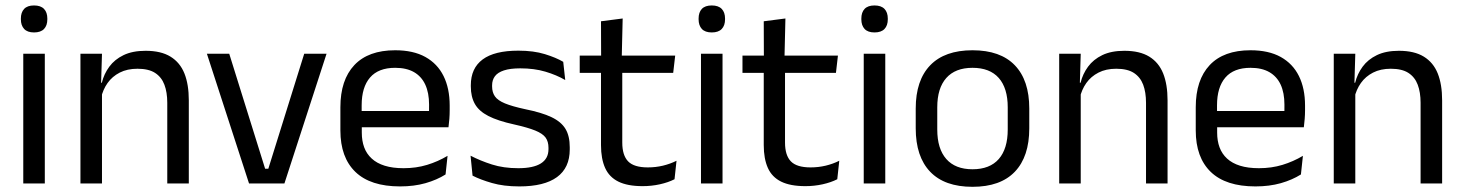

<svg xmlns="http://www.w3.org/2000/svg" viewBox="-20 -690 5502 722"><path d="M67.5 0V-488H148.5V0ZM108 -568Q83 -568 70.8 -581.2Q58.5 -594.5 58.5 -617.5V-620Q58.5 -643.5 70.8 -656.5Q83 -669.5 108 -669.5Q133 -669.5 145.5 -656.5Q158 -643.5 158 -620V-617.5Q158 -594 145.5 -581Q133 -568 108 -568Z M609 0V-303.5Q609 -343 598.2 -371.5Q587.5 -400 563.2 -415.8Q539 -431.5 497 -431.5Q458.5 -431.5 430.2 -417Q402 -402.5 384.5 -377.8Q367 -353 360 -321.5L345.5 -379H363Q371 -412 391 -439.2Q411 -466.5 444.8 -482.8Q478.5 -499 527.5 -499Q585.5 -499 621.2 -477Q657 -455 673.5 -413.8Q690 -372.5 690 -312.5V0ZM282.5 0V-488H363.5L360 -371L363.5 -366.5V0Z M989 -55.5 1124 -488H1208L1049.5 0H916.5L758 -488H842L977 -55.5Z M1484.5 11Q1373 11 1316.5 -43.5Q1260 -98 1260 -199.5V-286.5Q1260 -389.5 1312.5 -445.2Q1365 -501 1466 -501Q1534 -501 1579.5 -475.8Q1625 -450.5 1648 -404Q1671 -357.5 1671 -293V-275Q1671 -259 1669.8 -243Q1668.5 -227 1666.5 -211.5H1592Q1593 -235.5 1593.2 -257Q1593.5 -278.5 1593.5 -296.5Q1593.5 -341 1579.2 -371.8Q1565 -402.5 1536.8 -418.8Q1508.5 -435 1466 -435Q1403 -435 1371.5 -398.5Q1340 -362 1340 -294V-247.5L1340.5 -237.5V-191Q1340.5 -160.5 1349.5 -136Q1358.5 -111.5 1377.8 -93.8Q1397 -76 1426.8 -66.8Q1456.5 -57.5 1497.5 -57.5Q1545 -57.5 1586 -70Q1627 -82.5 1663 -104L1655.5 -34Q1623 -13.5 1580 -1.2Q1537 11 1484.5 11ZM1302.5 -211.5V-272.5H1649.5V-211.5Z M1933 11Q1874 11 1830 -1.8Q1786 -14.5 1757 -29.5L1749.5 -104.5Q1786 -85.5 1829.8 -71.5Q1873.5 -57.5 1929 -57.5Q1985.5 -57.5 2014 -75.5Q2042.5 -93.5 2042.5 -129V-134.5Q2042.5 -157.5 2031.8 -172.5Q2021 -187.5 1993 -199Q1965 -210.5 1913.5 -222Q1852 -235.5 1816.5 -253.8Q1781 -272 1765.8 -299Q1750.5 -326 1750.5 -365V-369.5Q1750.5 -433.5 1795 -466.5Q1839.5 -499.5 1929 -499.5Q1986.5 -499.5 2028.8 -486.5Q2071 -473.5 2098 -457.5L2105.5 -389Q2073 -408 2031 -420.5Q1989 -433 1936.5 -433Q1898.5 -433 1875 -425.2Q1851.5 -417.5 1841 -403.2Q1830.5 -389 1830.5 -369V-365Q1830.5 -343 1841 -327.8Q1851.5 -312.5 1878.8 -301.2Q1906 -290 1954.5 -279.5Q2017 -267 2053.8 -249.5Q2090.5 -232 2106.5 -205.2Q2122.5 -178.5 2122.5 -136.5V-128Q2122.5 -59 2074.5 -24Q2026.5 11 1933 11Z M2396.5 10Q2340 10 2305.5 -7Q2271 -24 2255.5 -58.5Q2240 -93 2240 -144.5V-452.5H2320V-154Q2320 -106 2342 -83.2Q2364 -60.5 2416 -60.5Q2445.5 -60.5 2472.8 -67Q2500 -73.5 2524 -85.5L2516.5 -16Q2493 -4 2461.5 3Q2430 10 2396.5 10ZM2160 -416V-481H2519L2511.5 -416ZM2240.5 -473 2240 -610 2321.5 -620.5 2318 -473Z M2616 0V-488H2697V0ZM2656.5 -568Q2631.5 -568 2619.2 -581.2Q2607 -594.5 2607 -617.5V-620Q2607 -643.5 2619.2 -656.5Q2631.5 -669.5 2656.5 -669.5Q2681.5 -669.5 2694 -656.5Q2706.5 -643.5 2706.5 -620V-617.5Q2706.5 -594 2694 -581Q2681.5 -568 2656.5 -568Z M3008.5 10Q2952 10 2917.5 -7Q2883 -24 2867.5 -58.5Q2852 -93 2852 -144.5V-452.5H2932V-154Q2932 -106 2954 -83.2Q2976 -60.5 3028 -60.5Q3057.5 -60.5 3084.8 -67Q3112 -73.5 3136 -85.5L3128.5 -16Q3105 -4 3073.5 3Q3042 10 3008.5 10ZM2772 -416V-481H3131L3123.5 -416ZM2852.5 -473 2852 -610 2933.5 -620.5 2930 -473Z M3228 0V-488H3309V0ZM3268.5 -568Q3243.5 -568 3231.2 -581.2Q3219 -594.5 3219 -617.5V-620Q3219 -643.5 3231.2 -656.5Q3243.5 -669.5 3268.5 -669.5Q3293.5 -669.5 3306 -656.5Q3318.5 -643.5 3318.5 -620V-617.5Q3318.5 -594 3306 -581Q3293.5 -568 3268.5 -568Z M3637 12.5Q3532 12.5 3477.8 -44.2Q3423.5 -101 3423.5 -207.5V-282Q3423.5 -388 3478 -444.5Q3532.5 -501 3637 -501Q3742 -501 3796.2 -444.5Q3850.5 -388 3850.5 -282V-207.5Q3850.5 -101 3796.2 -44.2Q3742 12.5 3637 12.5ZM3637 -53.5Q3702 -53.5 3735.8 -92Q3769.5 -130.5 3769.5 -203V-286.5Q3769.5 -358.5 3735.8 -396.8Q3702 -435 3637 -435Q3572.5 -435 3538.5 -396.8Q3504.5 -358.5 3504.5 -286.5V-203Q3504.5 -130.5 3538.5 -92Q3572.5 -53.5 3637 -53.5Z M4289.5 0V-303.5Q4289.5 -343 4278.8 -371.5Q4268 -400 4243.8 -415.8Q4219.5 -431.5 4177.5 -431.5Q4139 -431.5 4110.8 -417Q4082.5 -402.5 4065 -377.8Q4047.5 -353 4040.5 -321.5L4026 -379H4043.5Q4051.5 -412 4071.5 -439.2Q4091.5 -466.5 4125.2 -482.8Q4159 -499 4208 -499Q4266 -499 4301.8 -477Q4337.5 -455 4354 -413.8Q4370.5 -372.5 4370.5 -312.5V0ZM3963 0V-488H4044L4040.5 -371L4044 -366.5V0Z M4701 11Q4589.5 11 4533 -43.5Q4476.5 -98 4476.5 -199.5V-286.5Q4476.5 -389.5 4529 -445.2Q4581.5 -501 4682.5 -501Q4750.5 -501 4796 -475.8Q4841.5 -450.5 4864.5 -404Q4887.5 -357.5 4887.5 -293V-275Q4887.5 -259 4886.2 -243Q4885 -227 4883 -211.5H4808.5Q4809.5 -235.5 4809.8 -257Q4810 -278.5 4810 -296.5Q4810 -341 4795.8 -371.8Q4781.5 -402.5 4753.2 -418.8Q4725 -435 4682.5 -435Q4619.5 -435 4588 -398.5Q4556.5 -362 4556.5 -294V-247.5L4557 -237.5V-191Q4557 -160.5 4566 -136Q4575 -111.5 4594.2 -93.8Q4613.5 -76 4643.2 -66.8Q4673 -57.5 4714 -57.5Q4761.5 -57.5 4802.5 -70Q4843.5 -82.5 4879.5 -104L4872 -34Q4839.5 -13.5 4796.5 -1.2Q4753.5 11 4701 11ZM4519 -211.5V-272.5H4866V-211.5Z M5322 0V-303.5Q5322 -343 5311.2 -371.5Q5300.5 -400 5276.2 -415.8Q5252 -431.5 5210 -431.5Q5171.5 -431.5 5143.2 -417Q5115 -402.5 5097.5 -377.8Q5080 -353 5073 -321.5L5058.5 -379H5076Q5084 -412 5104 -439.2Q5124 -466.5 5157.8 -482.8Q5191.5 -499 5240.5 -499Q5298.5 -499 5334.2 -477Q5370 -455 5386.5 -413.8Q5403 -372.5 5403 -312.5V0ZM4995.5 0V-488H5076.5L5073 -371L5076.5 -366.5V0Z"/></svg>

Font: Anek Bangla Medium
Style: Regular
Weight: 400
Version: Version 1.003